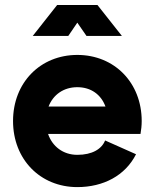

<svg xmlns="http://www.w3.org/2000/svg" viewBox="-20 -743 625 776"><path d="M255.9 -597.7 292.5 -651.4 329.6 -597.7H472.7L374 -722.7H210.9L112.3 -597.7ZM404.8 -175.3C391.1 -140.6 352.5 -117.2 292.5 -117.2C234.9 -117.2 191.4 -151.4 174.3 -201.7H547.9C550.8 -218.3 552.7 -236.3 552.7 -253.9C552.7 -408.7 442.4 -521 292.5 -521C142.6 -521 32.7 -408.7 32.7 -253.9C32.7 -99.1 142.6 13.2 292.5 13.2C397.5 13.2 486.3 -33.2 529.8 -119.6ZM292.5 -390.6C348.1 -390.6 388.7 -360.4 406.2 -312.5H176.3C194.8 -360.4 237.3 -390.6 292.5 -390.6Z"/></svg>

Font: Giphurs ExtraBold
Style: Regular
Weight: 800
Version: Version 1.000